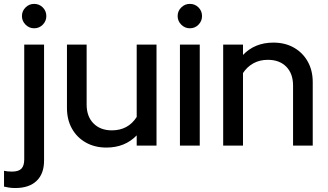

<svg xmlns="http://www.w3.org/2000/svg" viewBox="-63 -734 1653 968"><path d="M109.1 -591.4Q84.1 -591.4 65.9 -609.6Q47.6 -627.9 47.6 -652.9Q47.6 -678.6 65.9 -696.5Q84.1 -714.4 109.1 -714.4Q134.8 -714.4 152.7 -696.5Q170.6 -678.6 170.6 -652.9Q170.6 -627.9 152.7 -609.6Q134.8 -591.4 109.1 -591.4ZM13.6 214Q-2.5 214 -17.7 211.7Q-32.9 209.4 -42.7 206.8V127.1Q-25.5 131.1 -2.8 131.1Q30.5 131.1 44.8 116.5Q59.2 101.8 59.2 69V-509.2H159.1V75.9Q159.1 142.2 121.3 178.1Q83.6 214 13.6 214Z M473.6 10Q415.1 10 370.1 -15.2Q325.1 -40.5 299.8 -85.4Q274.6 -130.4 274.6 -189.6V-509.2H373.8V-206.7Q373.8 -146.7 408.4 -111.8Q443 -76.8 500.8 -76.8Q583 -76.8 626.2 -144.2V-509.2H726.1V0H626.2V-51.5Q566.9 10 473.6 10Z M844.2 0V-509.2H944.1V0ZM894.1 -591.4Q869.1 -591.4 850.9 -609.6Q832.6 -627.9 832.6 -652.9Q832.6 -678.7 850.9 -696.5Q869.1 -714.4 894.1 -714.4Q920 -714.4 937.8 -696.5Q955.6 -678.7 955.6 -652.9Q955.6 -627.9 937.8 -609.6Q920 -591.4 894.1 -591.4Z M1062.2 0V-509.2H1162.1V-457Q1221.4 -519.2 1315.4 -519.2Q1373.9 -519.2 1418.5 -494Q1463.2 -468.8 1488.4 -423.9Q1513.7 -379.1 1513.7 -319.7V0H1414.5V-302.6Q1414.5 -362.8 1380.4 -397.6Q1346.2 -432.4 1287.4 -432.4Q1246.6 -432.4 1214.9 -415.1Q1183.3 -397.8 1162.1 -365.8V0Z"/></svg>

Font: Red Hat Display VF
Style: Regular
Weight: 300
Designer: Pentagram, MCKL
Foundry: Pentagram, MCKL
Version: Version 1.023